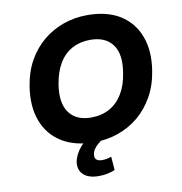

<svg xmlns="http://www.w3.org/2000/svg" viewBox="-97 -806 1048 1104"><g transform="rotate(-10 427.0 -254.5)"><path d="M400 11Q287 11 210.5 -36.5Q134 -84 102 -170Q70 -256 88 -370Q101 -453 137 -517Q173 -581 226 -625Q279 -669 345 -692.5Q411 -716 485 -716Q600 -716 675.5 -669Q751 -622 783.5 -536.5Q816 -451 798 -337Q785 -253 748.5 -188.5Q712 -124 659.5 -80Q607 -36 540.5 -12.5Q474 11 400 11ZM407 -132Q467 -132 513.5 -157.5Q560 -183 590.5 -233Q621 -283 631 -353Q649 -460 607.5 -516.5Q566 -573 477 -573Q418 -573 371.5 -548Q325 -523 295.5 -474Q266 -425 254 -353Q237 -246 278 -189Q319 -132 407 -132ZM391 207Q332 207 302.5 179.5Q273 152 279 106Q287 61 323 19.5Q359 -22 411 -45L454 0Q437 9 422 21.5Q407 34 397 48.5Q387 63 385 78Q381 101 393 110.5Q405 120 424 120Q439 120 452 117.5Q465 115 480 110L486 189Q462 198 440.5 202.5Q419 207 391 207Z"/></g></svg>

Font: Nunito Sans 6pt ExtraBold
Style: Italic
Weight: 800
Italic angle: -9°
Version: Version 3.101;gftools[0.9.27]